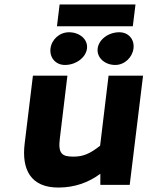

<svg xmlns="http://www.w3.org/2000/svg" viewBox="-20 -831 676 863"><path d="M242 12C318 12 380 -12 431 -50V0H563L623 -491H468L430 -176C383 -139 353 -127 310 -127C260 -127 240 -139 249 -209L283 -491H128L91 -187C76 -68 119 12 242 12ZM371 -613C376 -654 338 -686 290 -686C248 -686 212 -654 207 -613C202 -572 230 -539 272 -539C321 -539 366 -572 371 -613ZM580 -613C585 -654 558 -686 516 -686C468 -686 424 -654 419 -613C414 -573 450 -539 498 -539C540 -539 575 -573 580 -613ZM577 -713 589 -811H248L236 -713Z"/></svg>

Font: Falling Sky
Style: ExBdObl
Weight: 400
Designer: Paul D. Hunt
Foundry: Adobe Systems Incorporated
Version: Version 1.02